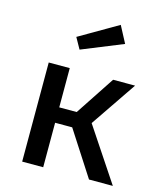

<svg xmlns="http://www.w3.org/2000/svg" viewBox="-119 -899 838 988"><g transform="rotate(15 300.0 -405.5)"><path d="M93 -528H205V-319H298L436 -528H553L387 -284L576 0H449L296 -237H205V0H93ZM448 -722 229 -633 196 -692 401 -811Z"/></g></svg>

Font: Fira Mono Medium
Style: Regular
Weight: 500
Designer: Carrois Corporate & Edenspiekermann AG
Foundry: Carrois Corporate GbR & Edenspiekermann AG
Version: Version 3.206